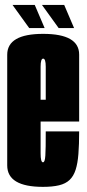

<svg xmlns="http://www.w3.org/2000/svg" viewBox="-20 -741 346 766"><path d="M151.4 4.5Q8.8 4.5 8.8 -81.2Q8.8 -167 8.8 -298.8Q8.8 -439.1 8.8 -522.5Q8.8 -605.9 152.2 -605.9Q295.8 -605.9 295.8 -523.1Q295.8 -440.4 295.8 -302.5Q295.8 -278 295.8 -256.2H130.5V-343.1H171L162.5 -331.2Q162.5 -442.4 162.5 -474.8Q162.5 -507.1 152.2 -507.1Q142 -507.1 142 -474.8Q142 -442.4 142 -302.8Q142 -165.2 142 -129.4Q142 -93.5 151.4 -93.5ZM151.4 -93.5Q155.4 -93.5 157.6 -99.7Q159.9 -105.9 160.9 -120.1Q161.9 -134.2 162.2 -158.1Q162.5 -182 162.5 -216.9H295.8Q295.8 -164.4 292.8 -126.6Q289.9 -88.9 281.6 -63.4Q273.4 -38 257.6 -23.1Q241.8 -8.1 215.7 -1.8Q189.6 4.5 151.4 4.5L144.2 -40.2ZM214.1 -628.9 147.4 -721.4H236.1L275.6 -628.9ZM96.6 -628.9 29.9 -721.4H118.6L158.1 -628.9Z"/></svg>

Font: Anybody UltraCondensed Thin
Style: Regular
Weight: 100
Width: 1
Designer: Tyler Finck
Foundry: Etcetera Type Company
Version: Version 1.110